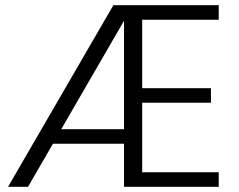

<svg xmlns="http://www.w3.org/2000/svg" viewBox="-20 -720 922 740"><path d="M528 -644V-380H793V-324H528V-56H823V0H458V-166H184L88 0H11L417 -700H823V-644ZM458 -222V-640L216 -222Z"/></svg>

Font: A Bank Premium Light
Style: Regular
Weight: 300
Designer: Ninad Kale (Devanagari), Jonny Pinhorn (Latin), Htun Naung (Myanmar)
Foundry: Indian Type Foundry
Version: 4.004